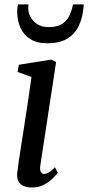

<svg xmlns="http://www.w3.org/2000/svg" viewBox="-20 -824 392 854"><path d="M122 10Q100.5 10 85 3.2Q69.5 -3.5 62 -17.8Q54.5 -32 56.5 -54Q58.5 -73 63.5 -107Q68.5 -141 75.5 -185.8Q82.5 -230.5 90.5 -281Q98.5 -331.5 106 -383Q113.5 -434.5 120 -481.5L58 -504L64 -536L208 -559L229.5 -548L159 -85.5Q156.5 -67.5 161.8 -59Q167 -50.5 175 -50.5Q185.5 -50.5 196.8 -57Q208 -63.5 224.5 -80L237 -56Q231.5 -47.5 216 -31.8Q200.5 -16 176.8 -3Q153 10 122 10ZM190 -631.5Q144.5 -631.5 115 -650Q85.5 -668.5 71 -700.5Q56.5 -732.5 56.5 -772Q56.5 -784 57.8 -792.2Q59 -800.5 60 -804.5H106.5Q106.5 -801 106 -796.5Q105.5 -792 105.5 -786.5Q105.5 -769.5 115 -750.2Q124.5 -731 144.5 -717.2Q164.5 -703.5 197 -703.5Q238 -703.5 260 -720.2Q282 -737 291.8 -760.8Q301.5 -784.5 304.5 -804.5H352Q352 -801 351.8 -794.2Q351.5 -787.5 350 -779.5Q345.5 -740 329 -706.2Q312.5 -672.5 279.2 -652Q246 -631.5 190 -631.5Z"/></svg>

Font: Merriweather 36pt
Style: Italic
Weight: 400
Italic angle: -7.8°
Version: Version 2.101